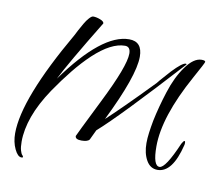

<svg xmlns="http://www.w3.org/2000/svg" viewBox="-70 -591 851 759"><g transform="rotate(10 356.0 -212.0)"><path d="M62 87Q47 87 34 59.5Q21 32 21 -3Q21 -142 185 -426Q189 -434 195.5 -446.5Q202 -459 212 -476Q220 -490 229.5 -500.5Q239 -511 245 -511Q258 -511 273.5 -505Q289 -499 289 -491Q178 -309 146 -244Q292 -447 401 -447Q454 -447 454 -386Q454 -309 361 -120Q387 -144 431.5 -188Q476 -232 538 -296Q543 -303 557 -318.5Q571 -334 585 -350Q624 -391 638 -391Q641 -391 641 -388Q416 -141 335 -70L316 -30Q309 -20 284 -20Q259 -20 259 -34Q258 -34 334 -187Q411 -341 411 -391Q411 -419 389 -419Q334 -419 264 -354Q230 -322 197 -281Q164 -240 132 -193Q91 -132 71.5 -77.5Q52 -23 52 25Q52 48 56 60.5Q60 73 62 75Q74 87 62 87ZM600 42Q571 42 555 14Q539 -14 539 -55Q539 -74 542 -96.5Q545 -119 550 -146Q556 -175 564 -205Q572 -235 582 -266Q602 -329 633 -372Q665 -417 697 -417Q712 -417 712 -411Q712 -407 676 -342Q580 -168 580 -49Q580 29 606 29Q630 29 675 -76Q682 -89 686 -89Q689 -89 689 -82.5Q689 -76 688 -73Q660 42 600 42Z"/></g></svg>

Font: Qwigley
Style: Regular
Weight: 400
Designer: Robert E. Leuschke
Foundry: Robert E. Leuschke
Version: Version 1.010; ttfautohint (v1.8.3)